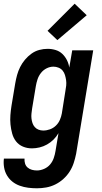

<svg xmlns="http://www.w3.org/2000/svg" viewBox="-31 -791 551 1034"><path d="M168 223Q144 223 120.5 220Q97 217 75 209Q53 201 35.5 187Q18 173 6.5 153.5Q-5 134 -9 110.5Q-13 87 -10 63H101Q100 77 104 90Q108 103 118 111.5Q128 120 141 123.5Q154 127 168 127Q187 127 206.5 118.5Q226 110 239 94.5Q252 79 258.5 60Q265 41 268 22L284 -74Q273 -55 257.5 -39.5Q242 -24 222.5 -13Q203 -2 182 3Q161 8 141 8Q115 8 92.5 -1.5Q70 -11 55.5 -29.5Q41 -48 34.5 -72Q28 -96 25.5 -120.5Q23 -145 25 -171Q27 -197 31 -222L51 -342Q55 -365 61 -387Q67 -409 77.5 -430Q88 -451 103.5 -469.5Q119 -488 138.5 -502Q158 -516 180.5 -522Q203 -528 225 -528Q248 -528 269 -521.5Q290 -515 305 -500.5Q320 -486 329.5 -467Q339 -448 342 -427L358 -520H471L379 37Q374 62 366 86.5Q358 111 344 133Q330 155 310 173Q290 191 266.5 202.5Q243 214 218 218.5Q193 223 168 223ZM202 -88Q220 -88 238 -94.5Q256 -101 270 -114.5Q284 -128 291.5 -145.5Q299 -163 302 -180L321 -300Q324 -315 325.5 -330Q327 -345 325 -359Q323 -373 319 -386.5Q315 -400 306.5 -410.5Q298 -421 284.5 -426.5Q271 -432 257 -432Q238 -432 220 -423Q202 -414 189.5 -398Q177 -382 171 -363.5Q165 -345 162 -327L142 -207Q140 -193 138.5 -179.5Q137 -166 138.5 -153Q140 -140 144 -128Q148 -116 156.5 -106.5Q165 -97 177 -92.5Q189 -88 202 -88ZM278 -575 225 -625 371 -771 436 -709Z"/></svg>

Font: Iosevka Curly
Style: Bold Italic
Weight: 700
Italic angle: -9°
Monospace: yes
Designer: Belleve Invis
Foundry: Belleve Invis
Version: Version 22.1.2; ttfautohint (v1.8.4)